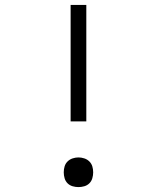

<svg xmlns="http://www.w3.org/2000/svg" viewBox="-20 -755 640 783"><path d="M332 -260H268V-735H332ZM300 8Q288 8 276 4.5Q264 1 255.5 -7.5Q247 -16 243.5 -28Q240 -40 240 -52Q240 -65 243.5 -76.5Q247 -88 255.5 -96.5Q264 -105 276 -109Q288 -113 300 -113Q312 -113 324 -109Q336 -105 344.5 -96.5Q353 -88 356.5 -76.5Q360 -65 360 -52Q360 -40 356.5 -28Q353 -16 344.5 -7.5Q336 1 324 4.5Q312 8 300 8Z"/></svg>

Font: Iosevka Light Extended
Style: Regular
Weight: 300
Width: 7
Monospace: yes
Designer: Belleve Invis
Foundry: Belleve Invis
Version: Version 32.5.0; ttfautohint (v1.8.4)